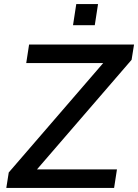

<svg xmlns="http://www.w3.org/2000/svg" viewBox="-20 -924 679 944"><path d="M11 0 23 -76 522 -654 526 -614H109L123 -705H639L627 -630L128 -52L123 -91H555L541 0ZM339 -800 355 -904H462L446 -800Z"/></svg>

Font: Nunito Sans 10pt SemiBold
Style: Italic
Weight: 600
Italic angle: -9°
Designer: Vernon Adams
Foundry: Vernon Adams
Version: Version 3.101;gftools[0.9.27]